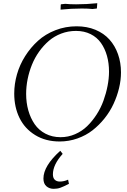

<svg xmlns="http://www.w3.org/2000/svg" viewBox="-20 -875 795 1198"><path d="M68.8 -291Q68.8 -351.1 85.9 -411.1Q103 -471.2 137 -524.9Q170.9 -578.6 217 -620.4Q263.2 -662.1 325.7 -686.5Q388.2 -710.9 458 -710.9Q522.9 -710.9 575.7 -689Q628.4 -667 663.1 -628.2Q697.8 -589.4 716.3 -536.9Q734.9 -484.4 734.9 -422.9Q734.9 -375.5 722.9 -325.4Q710.9 -275.4 688.7 -227.3Q666.5 -179.2 632.6 -136.7Q598.6 -94.2 557.4 -62Q516.1 -29.8 462.9 -11Q409.7 7.8 352.1 7.8Q264.6 7.8 199.5 -32.2Q134.3 -72.3 101.6 -139.4Q68.8 -206.5 68.8 -291ZM143.1 -289.1Q143.1 -234.4 156.7 -186Q170.4 -137.7 196.3 -100.1Q222.2 -62.5 263.9 -40.8Q305.7 -19 357.9 -19Q405.3 -19 448.2 -37.6Q491.2 -56.2 523.4 -87.4Q555.7 -118.7 582.3 -159.7Q608.9 -200.7 625.5 -246.6Q642.1 -292.5 651.1 -338.9Q660.2 -385.3 660.2 -428.2Q660.2 -481 647.5 -526.4Q634.8 -571.8 610.1 -606.9Q585.4 -642.1 545.4 -662.1Q505.4 -682.1 454.1 -682.1Q405.8 -682.1 362.1 -665.5Q318.4 -648.9 284.9 -620.1Q251.5 -591.3 224.1 -553Q196.8 -514.6 179.2 -470.9Q161.6 -427.2 152.3 -380.9Q143.1 -334.5 143.1 -289.1ZM251 238.8Q251 160.2 356 65.9L371.1 85Q310.1 152.8 310.1 212.9Q310.1 235.4 321.8 246.6Q333.5 257.8 353 257.8Q378.9 257.8 404.8 246.1L410.2 272Q375 290 356.4 296.6Q337.9 303.2 314.9 303.2Q288.1 303.2 269.5 287.1Q251 271 251 238.8ZM357.9 -814.9 358.9 -842.8 359.9 -848.1 387.2 -851.1Q414.1 -848.1 455.1 -848.1Q520.5 -848.1 586.9 -855L585 -827.1L584 -821.8L557.1 -818.8Q530.3 -821.8 490.2 -821.8Q424.8 -821.8 357.9 -814.9Z"/></svg>

Font: Dihjauti S
Style: Italic
Weight: 400
Italic angle: -9°
Designer: T. Christopher White
Version: Version 3.0.0